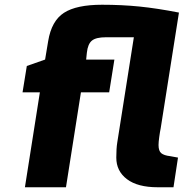

<svg xmlns="http://www.w3.org/2000/svg" viewBox="-20 -789 776 809"><path d="M697 -131 730 -125 711 0H644Q560 0 515 -34Q470 -68 470 -125Q470 -163 474 -188L544 -632H426Q385 -632 367.5 -618Q350 -604 346 -567L343 -538H462L440 -400H321L258 0H85L148 -400H75L93 -511L170 -538L183 -616Q197 -701 249.5 -735Q302 -769 410 -769Q493 -769 567.5 -761.5Q642 -754 734 -736L657 -248Q654 -234 651 -212Q648 -190 648 -178Q648 -153 659.5 -143.5Q671 -134 697 -131Z"/></svg>

Font: Exo ExtraBold
Style: Italic
Weight: 800
Italic angle: -9°
Designer: Natanael Gama
Foundry: Natanael Gama
Version: Version 1.500; ttfautohint (v1.6)